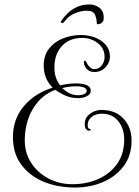

<svg xmlns="http://www.w3.org/2000/svg" viewBox="-20 -804 624 861"><path d="M317 37Q239 37 176 11Q113 -15 75.5 -65.5Q38 -116 38 -189Q38 -270 87 -328Q136 -386 216 -411Q176 -451 176 -510Q176 -555 199.5 -585.5Q223 -616 261.5 -631.5Q300 -647 344 -647Q377 -647 406.5 -635.5Q436 -624 454.5 -602.5Q473 -581 473 -550Q473 -523 453 -502Q433 -481 403 -481Q381 -481 368.5 -495.5Q356 -510 356 -524Q356 -532 361 -532Q365 -532 369 -522Q373 -512 382.5 -503Q392 -494 404 -494Q423 -494 436 -510.5Q449 -527 449 -548Q449 -587 418.5 -610.5Q388 -634 349 -634Q291 -634 257.5 -597.5Q224 -561 224 -502Q224 -453 250 -421Q264 -425 283.5 -427.5Q303 -430 320 -430Q387 -430 387 -397Q387 -382 370.5 -373Q354 -364 331 -364Q300 -364 275.5 -374.5Q251 -385 228 -401Q184 -385 153 -350.5Q122 -316 106.5 -270.5Q91 -225 91 -175Q91 -118 120 -73.5Q149 -29 197.5 -3.5Q246 22 305 22Q370 22 422.5 -2Q475 -26 506 -70.5Q537 -115 537 -179Q537 -227 510.5 -260.5Q484 -294 437 -294Q408 -294 390.5 -279.5Q373 -265 373 -242Q373 -232 377.5 -228.5Q382 -225 386 -225Q387 -225 387 -224Q387 -218 379 -218Q372 -218 366 -225Q360 -232 360 -248Q360 -276 383 -293.5Q406 -311 435 -311Q497 -311 533.5 -272.5Q570 -234 570 -173Q570 -106 534.5 -59Q499 -12 441.5 12.5Q384 37 317 37ZM331 -377Q347 -377 358 -382.5Q369 -388 369 -396Q369 -407 355.5 -412Q342 -417 320 -417Q305 -417 290 -415Q275 -413 259 -409Q275 -394 292 -385.5Q309 -377 331 -377ZM414 -699Q414 -718 406.5 -737Q399 -756 369 -756Q345 -756 317 -745Q289 -734 272 -711Q267 -704 265 -702.5Q263 -701 260 -701Q252 -701 252 -705Q252 -706 257 -714Q267 -728 283.5 -744.5Q300 -761 324.5 -772.5Q349 -784 382 -784Q406 -784 425.5 -769.5Q445 -755 445 -727Q445 -724 445 -720Q445 -716 444 -713Q443 -709 440 -705.5Q437 -702 433 -699Q428 -697 421 -695.5Q414 -694 414 -699Z"/></svg>

Font: Updock
Style: Regular
Weight: 400
Designer: Robert E. Leuschke
Foundry: Robert E. Leuschke
Version: Version 1.010; ttfautohint (v1.8.4.7-5d5b)